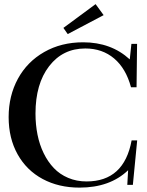

<svg xmlns="http://www.w3.org/2000/svg" viewBox="-20 -877 698 911"><path d="M301.3 -715.3 280.8 -744.6 433.6 -857.4 471.7 -805.2ZM357.4 13.2Q258.8 13.2 182.6 -27.6Q106.4 -68.4 63.7 -144.5Q21 -220.7 21 -321.3Q21 -422.4 64.9 -503.2Q108.9 -584 189.7 -630.1Q270.5 -676.3 374.5 -676.3Q507.3 -676.3 595.7 -595.2L603.5 -668.9H630.4L627.9 -462.9H601.6Q577.6 -552.2 521.5 -599.6Q465.3 -647 384.8 -647Q277.8 -647 213.1 -563Q148.4 -479 148.4 -338.4Q148.4 -285.6 158 -238Q167.5 -190.4 187.3 -149.9Q207 -109.4 235.4 -79.6Q263.7 -49.8 303.5 -33Q343.3 -16.1 390.6 -16.1Q568.8 -16.1 604.5 -210.9H630.9L610.4 0H584L587.9 -69.3Q501.5 13.2 357.4 13.2Z"/></svg>

Font: Elstob 18pt Medium
Style: Regular
Weight: 500
Designer: Peter S. Baker
Version: Version 1.015